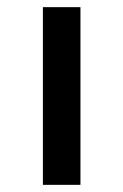

<svg xmlns="http://www.w3.org/2000/svg" viewBox="-20 -517 345 537"><path d="M100 0V-497H205V0Z"/></svg>

Font: Nunito Sans 7pt SemiExpanded Medium
Style: Regular
Weight: 500
Width: 6
Designer: Vernon Adams
Foundry: Vernon Adams
Version: Version 3.101;gftools[0.9.27]